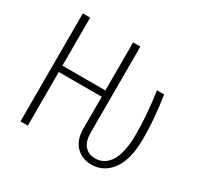

<svg xmlns="http://www.w3.org/2000/svg" viewBox="-148 -863 1088 1053"><g transform="rotate(30 396.0 -336.5)"><path d="M700.2 -522Q722.2 -379.4 722.2 -256.8Q722.2 -122.1 672.9 -55.4Q623.5 11.2 545.9 11.2Q486.3 11.2 448.2 -28.1Q410.2 -67.4 410.2 -138.2V-339.8H138.2V0H91.8V-684.1H138.2V-379.9H410.2V-684.1H456.1V-140.1Q456.1 -84.5 480.5 -56.6Q504.9 -28.8 546.9 -28.8Q573.7 -28.8 595.7 -40Q617.7 -51.3 636.2 -76.4Q654.8 -101.6 665.3 -147.5Q675.8 -193.4 675.8 -256.8Q675.8 -380.9 654.8 -522Z"/></g></svg>

Font: Fira Sans Compressed ExtraLight
Style: Regular
Weight: 250
Width: 1
Designer: Carrois Corporate & Edenspiekermann AG
Foundry: Carrois Corporate GbR & Edenspiekermann AG
Version: Version 4.203;PS 004.203;hotconv 1.0.88;makeotf.lib2.5.64775